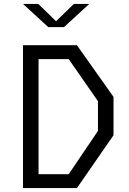

<svg xmlns="http://www.w3.org/2000/svg" viewBox="-20 -961 660 981"><path d="M97.5 0H373L560 -270V-466L373 -730H97.5ZM97.5 -941H175.5L266.5 -852.5L357.5 -941H436L307 -822.5H226.5ZM177 -71V-659H331L480.5 -444V-292L331 -71Z"/></svg>

Font: Monaspace Krypton Light
Style: Regular
Weight: 300
Designer: Riley Cran & the Lettermatic Team
Foundry: Lettermatic
Version: Version 1.101 (Monaspace Krypton)